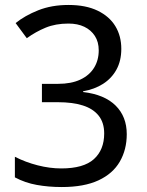

<svg xmlns="http://www.w3.org/2000/svg" viewBox="-20 -744 591 774"><path d="M229 10Q176 10 128.5 1.5Q81 -7 40 -29V-112Q83 -90 132 -77.5Q181 -65 227 -65Q317 -65 358.5 -102.5Q400 -140 400 -206Q400 -250 377.5 -278Q355 -306 313.5 -319Q272 -332 214 -332H149V-406H214Q267 -406 303.5 -423Q340 -440 359 -470.5Q378 -501 378 -541Q378 -575 362.5 -599Q347 -623 320 -636Q293 -649 256 -649Q204 -649 164 -632.5Q124 -616 88 -590L43 -651Q80 -681 134 -702.5Q188 -724 256 -724Q326 -724 373.5 -701Q421 -678 445 -638.5Q469 -599 469 -547Q469 -499 449.5 -463.5Q430 -428 395.5 -406Q361 -384 315 -376V-373Q401 -363 446 -318.5Q491 -274 491 -203Q491 -141 463 -92.5Q435 -44 377 -17Q319 10 229 10Z"/></svg>

Font: utamil05
Style: Book
Weight: 400
Designer: Jelle Bosma - Monotype Design Team
Foundry: Monotype Imaging Inc.
Version: Version 2.003